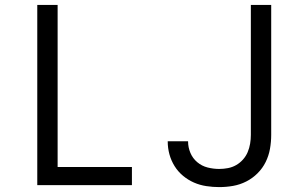

<svg xmlns="http://www.w3.org/2000/svg" viewBox="-20 -755 1240 783"><path d="M132 0V-735H215V-74H518V0ZM874 8Q848 8 821.5 4Q795 0 771 -10.5Q747 -21 726.5 -38Q706 -55 692 -77.5Q678 -100 671 -125.5Q664 -151 664 -178V-179H747V-178Q747 -154 756.5 -131.5Q766 -109 784.5 -93.5Q803 -78 826.5 -72Q850 -66 874 -66Q892 -66 910 -69.5Q928 -73 943.5 -82Q959 -91 971 -104.5Q983 -118 990 -134.5Q997 -151 1000 -169Q1003 -187 1003 -205V-735H1086V-205Q1086 -176 1081 -148Q1076 -120 1063.5 -94.5Q1051 -69 1030.5 -48.5Q1010 -28 984.5 -15Q959 -2 931 3Q903 8 874 8Z"/></svg>

Font: Iosevka Aile
Style: Regular
Weight: 400
Designer: Belleve Invis
Foundry: Belleve Invis
Version: Version 28.0.1; ttfautohint (v1.8.4)